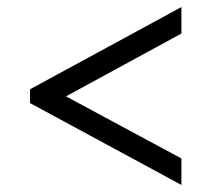

<svg xmlns="http://www.w3.org/2000/svg" viewBox="-20 -630 599 544"><path d="M494 -106 65 -338V-377L494 -610V-535L167 -357L494 -181Z"/></svg>

Font: Noto Naskh Arabic UI Semi
Style: Bold
Weight: 700
Designer: Monotype Design Team, David Williams, Mohamad Dakak and Nizar Qandah
Foundry: Monotype Imaging Inc.
Version: Version 2.014; ttfautohint (v1.8.4.7-5d5b)